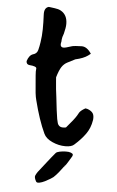

<svg xmlns="http://www.w3.org/2000/svg" viewBox="-60 -736 591 973"><g transform="rotate(5 236.0 -249.0)"><path d="M293 1Q259 1 226 -14Q193 -29 182 -53Q151 -119 126 -219Q122 -233 119.5 -255Q117 -277 115 -307L112 -343Q110 -366 112 -378Q114 -390 75 -393Q60 -395 60 -412Q70 -443 90 -449Q109 -454 114 -473Q119 -492 122 -513Q127 -544 127.5 -579Q128 -614 126 -653Q124 -689 148 -695L157 -694Q161 -693 179 -691Q197 -689 210 -682Q244 -663 244 -617Q244 -607 242 -595Q240 -583 236 -567L230 -549Q227 -536 227 -525Q219 -496 241 -496Q250 -496 280 -506Q284 -508 301 -509.5Q318 -511 332 -511Q359 -511 381 -477L368 -467Q346 -451 305 -442Q281 -430 265 -421.5Q249 -413 238 -396.5Q227 -380 216 -343Q216 -338 217.5 -323Q219 -308 221 -283L226 -243Q230 -206 233.5 -178Q237 -150 240 -133Q242 -125 244.5 -114Q247 -103 256.5 -96.5Q266 -90 288 -94Q308 -117 320.5 -133Q333 -149 339 -159Q340 -162 348 -175Q356 -187 378 -199L388 -197Q403 -192 412.5 -182.5Q422 -173 422 -155Q422 -145 421 -142Q415 -103 393.5 -72.5Q372 -42 338 -12Q325 1 293 1ZM161 192Q150 172 154 162.5Q158 153 165 143Q185 118 205 92Q225 66 247 40Q252 34 266.5 31Q281 28 297.5 27.5Q314 27 324 31Q334 35 334.5 40Q335 45 332 50Q323 66 313.5 80.5Q304 95 295 109Q305 92 303.5 93.5Q302 95 293.5 107Q285 119 272.5 134.5Q260 150 247 162Q245 164 233 171.5Q221 179 206 186.5Q191 194 178 196.5Q165 199 161 192Z"/></g></svg>

Font: Mansalva
Style: Regular
Weight: 400
Designer: Carolina Short
Foundry: Carolina Short
Version: Version 2.112; ttfautohint (v1.8.4.7-5d5b)